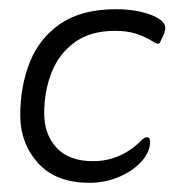

<svg xmlns="http://www.w3.org/2000/svg" viewBox="-20 -387 402 417"><path d="M318 -294H317Q294 -308 275 -314Q256 -320 230 -320Q176 -320 142 -295Q108 -270 92 -229.5Q76 -189 76 -141Q76 -95 103 -66Q130 -37 182 -37Q242 -37 287 -82Q294 -89 299 -89Q306 -89 306 -79Q306 -57 287.5 -36.5Q269 -16 239 -3Q209 10 174 10Q101 10 62.5 -33Q24 -76 24 -137Q24 -200 45 -252.5Q66 -305 112 -336Q158 -367 232 -367Q275 -367 307 -355Q339 -343 339 -326Q339 -321 336 -313L329 -298Q327 -292 323 -292Q320 -292 318 -294Z"/></svg>

Font: Zain Light
Style: Italic
Weight: 300
Italic angle: -10°
Designer: Zain,Boutros
Foundry: Mobile Telecommunications Company (Zain), 2024
Version: Version 1.51; ttfautohint (v1.8.4)